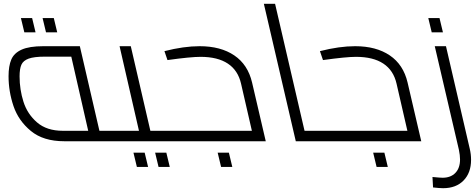

<svg xmlns="http://www.w3.org/2000/svg" viewBox="-20 -743 2499 1010"><path d="M636 -13Q636 0 620 0H318Q208 0 142.5 -54Q77 -108 51 -185Q25 -262 25 -342Q25 -396 39.5 -430Q54 -464 94 -482Q134 -500 208 -500H400L503 -55H608Q623 -55 629.5 -40.5Q636 -26 636 -13ZM444 -55 355 -445H216Q159 -445 130.5 -434.5Q102 -424 92.5 -402.5Q83 -381 83 -341Q83 -272 103.5 -207.5Q124 -143 175 -99Q226 -55 310 -55ZM90 -648H149L167 -573H108ZM204 -648H263L281 -573H222Z M904 -13Q904 0 888 0H620Q605 0 598.5 -13.5Q592 -27 592 -41Q592 -55 607 -55H711L609 -500H668L771 -55H875Q890 -55 897 -40Q904 -25 904 -13ZM682 60H741L759 135H700ZM796 60H855L873 135H814Z M1378 0H888Q873 0 866.5 -13.5Q860 -27 860 -41Q860 -55 875 -55H1305L1248 -303Q1232 -373 1178.5 -408.5Q1125 -444 1035 -444Q983 -444 861 -427L845 -474Q947 -500 1030 -500Q1141 -500 1212.5 -451.5Q1284 -403 1306 -309ZM1125 60H1184L1202 135H1143Z M1722 -13Q1722 0 1706 0H1536L1368 -723H1427L1582 -55H1694Q1709 -55 1715.5 -40.5Q1722 -26 1722 -13Z M2196 0H1706Q1691 0 1684.5 -13.5Q1678 -27 1678 -41Q1678 -55 1693 -55H2123L2066 -303Q2050 -373 1996.5 -408.5Q1943 -444 1853 -444Q1801 -444 1679 -427L1663 -474Q1765 -500 1848 -500Q1959 -500 2030.5 -451.5Q2102 -403 2124 -309ZM1943 60H2002L2020 135H1961Z M2258 243 2255 188Q2295 192 2308 192Q2351 192 2375.5 166.5Q2400 141 2400 96Q2400 74 2394 45L2267 -500H2326L2451 39Q2458 68 2458 98Q2458 166 2418.5 206.5Q2379 247 2311 247Q2292 247 2258 243ZM2233 -648H2292L2310 -573H2251Z"/></svg>

Font: Cairo Light
Style: Italic
Weight: 300
Italic angle: -13°
Designer: Mohamed Gaber, Accademia di Belle Arti di Urbino and others
Foundry: Kief Type Foundry, Accademia di Belle Arti di Urbino and others
Version: Version 3.011